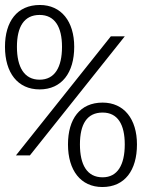

<svg xmlns="http://www.w3.org/2000/svg" viewBox="-20 -742 570 771"><path d="M139 -383C228 -383 278 -450 278 -554C278 -656 226 -722 140 -722C49 -722 0 -656 0 -554C0 -450 51 -383 139 -383ZM139 -422C77 -422 48 -473 48 -554C48 -635 77 -682 139 -682C200 -682 229 -634 229 -554C229 -472 200 -422 139 -422ZM44 -118H100L481 -596H425ZM391 9C481 9 530 -58 530 -162C530 -264 478 -330 392 -330C301 -330 253 -264 253 -162C253 -58 304 9 391 9ZM392 -30C329 -30 301 -81 301 -162C301 -243 329 -290 392 -290C453 -290 481 -242 481 -162C481 -80 452 -30 392 -30Z"/></svg>

Font: Noto Sans Mono Condensed Light
Style: Regular
Weight: 300
Width: 3
Designer: Monotype Design Team
Foundry: Monotype Imaging Inc.
Version: Version 2.014